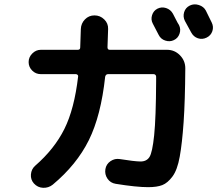

<svg xmlns="http://www.w3.org/2000/svg" viewBox="-20 -852 1040 894"><path d="M712.9 -811.5Q732.4 -821.3 753.4 -814.5Q774.4 -807.6 785.2 -788.1Q790 -779.3 798.8 -761.7Q807.6 -744.1 813.5 -735.4Q823.2 -715.8 815.9 -694.8Q808.6 -673.8 789.1 -665Q770.5 -656.2 749.5 -663.1Q728.5 -669.9 718.8 -689.5Q713.9 -698.2 705.1 -715.8Q696.3 -733.4 691.4 -742.2Q681.6 -760.7 688 -781.2Q694.3 -801.8 712.9 -811.5ZM938.5 -802.7Q943.4 -793 952.6 -773.9Q961.9 -754.9 965.8 -747.1Q975.6 -727.5 968.8 -707Q961.9 -686.5 941.9 -676.8Q921.9 -667 901.4 -673.8Q880.9 -680.7 870.1 -701.2Q861.3 -718.8 840.8 -754.9Q831.1 -774.4 837.4 -795.4Q843.8 -816.4 863.8 -826.2Q883.8 -835.9 906.2 -828.6Q928.7 -821.3 938.5 -802.7ZM169.9 -506.8Q146.5 -506.8 129.9 -523.4Q113.3 -540 113.3 -563Q113.3 -585.9 130.4 -603Q147.5 -620.1 169.9 -620.1H341.8Q353.5 -620.1 353.5 -630.9Q355.5 -684.6 356.4 -716.8Q357.4 -743.2 375.5 -761.7Q393.6 -780.3 419.9 -780.3Q446.3 -780.3 465.3 -761.7Q484.4 -743.2 483.4 -716.8Q483.4 -712.9 480.5 -631.8Q480.5 -620.1 491.2 -620.1H757.8Q793 -620.1 817.9 -594.7Q842.8 -569.3 842.8 -534.2Q841.8 -382.8 835 -283.7Q828.1 -184.6 816.9 -122.6Q805.7 -60.5 783.2 -30.3Q760.7 0 735.8 9.8Q710.9 19.5 669.9 19.5Q615.2 19.5 518.6 3.9Q494.1 0 480.5 -20Q466.8 -40 470.7 -64.5Q474.6 -87.9 494.6 -101.6Q514.6 -115.2 538.1 -111.3Q604.5 -100.6 633.3 -100.1Q662.1 -99.6 675.8 -120.6Q689.5 -141.6 697.8 -222.2Q706.1 -302.7 707 -472.7V-495.1Q707 -500 703.6 -503.4Q700.2 -506.8 695.3 -506.8H483.4Q472.7 -506.8 469.7 -495.1Q450.2 -313.5 393.6 -199.2Q336.9 -85 225.6 7.8Q206.1 23.4 180.7 22.5Q155.3 21.5 137.7 2Q122.1 -15.6 124 -40Q126 -64.5 143.6 -80.1Q233.4 -158.2 279.8 -251.5Q326.2 -344.7 343.8 -496.1Q344.7 -500 341.3 -503.4Q337.9 -506.8 333 -506.8Z"/></svg>

Font: Rounded-X Mgen+ 2m bold
Style: Bold
Weight: 700
Designer: [Source Han Sans]
Ryoko NISHIZUKA  (kana & ideographs); Paul D. Hunt (Latin, Greek & Cyrillic); Wenlong ZHANG  (bopomofo
Version: Version 1.059.20150602